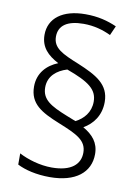

<svg xmlns="http://www.w3.org/2000/svg" viewBox="-85 -818 624 863"><g transform="rotate(10 227.5 -386.5)"><path d="M63 -401C63 -322 118 -292 202 -258C289 -223 333 -202 333 -146C333 -94 294 -56 204 -56C150 -56 94 -73 54 -94V-43C89 -25 141 -12 203 -12C320 -12 386 -65 386 -149C386 -201 358 -233 313 -259C355 -283 388 -325 388 -387C388 -468 327 -500 241 -536C164 -567 121 -587 121 -639C121 -690 160 -717 234 -717C282 -717 323 -705 359 -688L378 -731C337 -749 293 -761 235 -761C131 -761 69 -714 69 -638C69 -582 102 -549 152 -523C102 -503 63 -463 63 -401ZM113 -406C113 -458 151 -488 197 -502C299 -465 339 -436 339 -380C339 -331 309 -298 273 -280L230 -297C155 -327 113 -350 113 -406Z"/></g></svg>

Font: Noto Sans Ethiopic SemiCondensed Light
Style: Regular
Weight: 300
Width: 4
Designer: Monotype Design Team
Foundry: Monotype Imaging Inc.
Version: Version 2.102